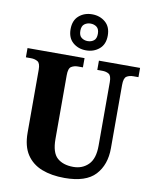

<svg xmlns="http://www.w3.org/2000/svg" viewBox="-104 -1056 918 1144"><g transform="rotate(10 355.5 -484.5)"><path d="M366 10Q287 10 228 -13Q169 -36 136 -86Q103 -136 103 -218V-599Q103 -638 86 -648Q69 -658 46 -658H15V-714H360V-658H330Q307 -658 290 -647.5Q273 -637 273 -595V-210Q273 -127 308.5 -95.5Q344 -64 406 -64Q461 -64 497 -100Q533 -136 533 -214V-599Q533 -638 517 -648Q501 -658 477 -658H447V-714H696V-658H665Q641 -658 624.5 -647.5Q608 -637 608 -595V-212Q608 -112 551.5 -51Q495 10 366 10ZM360 -761Q313 -761 280.5 -789Q248 -817 248 -870Q248 -923 280.5 -951Q313 -979 360 -979Q407 -979 440 -951Q473 -923 473 -870Q473 -817 440 -789Q407 -761 360 -761ZM360 -817Q382 -817 397.5 -829Q413 -841 413 -870Q413 -899 397.5 -911Q382 -923 360 -923Q339 -923 323 -911Q307 -899 307 -870Q307 -841 323 -829Q339 -817 360 -817Z"/></g></svg>

Font: Noto Serif Thai SemiCondensed ExtraBold
Style: Regular
Weight: 800
Width: 4
Designer: Monotype Design Team
Foundry: Monotype Imaging Inc.
Version: Version 2.002; ttfautohint (v1.8.4.7-5d5b)